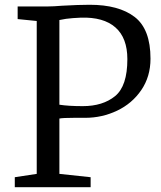

<svg xmlns="http://www.w3.org/2000/svg" viewBox="-20 -785 673 805"><path d="M134 -56V-697L54 -705V-758H182Q204 -758 240 -761Q310 -765 356 -765Q478 -765 544.5 -714Q611 -663 611 -539Q611 -464 572.5 -407.5Q534 -351 471 -321Q408 -291 337 -291H289Q244 -291 229 -288V-56L360 -42V0H42V-42ZM327 -340Q411 -340 462.5 -382Q514 -424 514 -537Q514 -626 464 -670Q414 -714 319 -711Q314 -711 285 -709Q256 -707 229 -701V-346Q267 -340 327 -340Z"/></svg>

Font: Martel DemiBold
Style: Regular
Weight: 600
Designer: Dan Reynolds
Foundry: Dan Reynolds
Version: Version 1.001; ttfautohint (v1.1) -l 5 -r 5 -G 72 -x 0 -D la